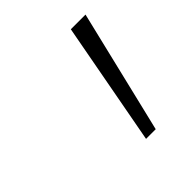

<svg xmlns="http://www.w3.org/2000/svg" viewBox="-91 -775 379 379"><g transform="rotate(-45 99.0 -585.0)"><path d="M109 -456 157 -714H198L136 -456Z"/></g></svg>

Font: Noto Sans Disp ExtLt
Style: Italic
Weight: 200
Italic angle: -12°
Designer: Monotype Design Team
Foundry: Monotype Imaging Inc.
Version: Version 2.000;GOOG;noto-source:20170915:90ef993387c0